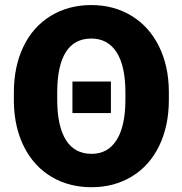

<svg xmlns="http://www.w3.org/2000/svg" viewBox="-20 -741 731 770"><path d="M424.8 -287.6H270.5V-414.1H424.8ZM657.2 -340.8Q657.2 -236.8 618.7 -156.7Q580.1 -76.7 509 -33.4Q438 9.8 347.2 9.8Q256.3 9.8 186 -32.2Q115.7 -74.2 76.4 -152.3Q37.1 -230.5 35.6 -332V-369.6Q35.6 -474.6 74 -554.2Q112.3 -633.8 183.3 -677.2Q254.4 -720.7 346.2 -720.7Q436.5 -720.7 507.3 -677.7Q578.1 -634.8 617.4 -555.4Q656.7 -476.1 657.2 -373.5ZM482.9 -370.6Q482.9 -476.6 447.5 -531.5Q412.1 -586.4 346.2 -586.4Q278.3 -586.4 244.1 -532.2Q210 -478 209.5 -373.5V-340.8Q209.5 -235.8 244.1 -179.9Q278.8 -124 347.2 -124Q412.6 -124 447.5 -179.2Q482.4 -234.4 482.9 -337.9Z"/></svg>

Font: Roboto
Style: Regular
Weight: 900
Designer: Google
Version: Version 2.001171; 2014